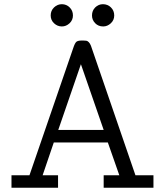

<svg xmlns="http://www.w3.org/2000/svg" viewBox="-20 -886 779 906"><path d="M34.2 0V-59.1H119.1L325.2 -658.2Q333 -682.1 340.1 -688.5Q347.2 -694.8 366.2 -694.8H372.1Q381.8 -694.8 387.5 -693.8Q393.1 -692.9 398.9 -687Q404.8 -681.2 409.2 -669.9L619.1 -59.1H704.1V0H469.2V-59.1H543L488.8 -213.9H233.9L181.2 -59.1H253.9V0ZM219.2 -813Q219.2 -835.9 235.1 -851.1Q251 -866.2 272 -866.2Q293 -866.2 308.6 -851.1Q324.2 -835.9 324.2 -813Q324.2 -791 308.1 -776.1Q292 -761.2 272 -761.2Q251 -761.2 235.1 -776.1Q219.2 -791 219.2 -813ZM254.9 -272.9H469.2L361.8 -583ZM414.1 -813Q414.1 -835.9 429.4 -851.1Q444.8 -866.2 465.8 -866.2Q487.8 -866.2 503.4 -851.1Q519 -835.9 519 -813Q519 -791 502.9 -776.1Q486.8 -761.2 466.8 -761.2Q443.8 -761.2 429 -776.6Q414.1 -792 414.1 -813Z"/></svg>

Font: CMU Concrete
Style: Roman
Weight: 500
Version: Version 0.7.0